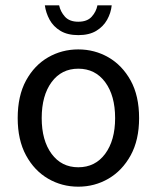

<svg xmlns="http://www.w3.org/2000/svg" viewBox="-20 -683 583 715"><path d="M271.5 12.2Q210.4 12.2 159.2 -17.6Q107.9 -47.4 76.9 -104.5Q45.9 -161.6 45.9 -243.2Q45.9 -326.2 76.9 -383.1Q107.9 -439.9 159.2 -469.5Q210.4 -499 271.5 -499Q332.5 -499 383.8 -469.5Q435.1 -439.9 466.6 -383.1Q498 -326.2 498 -243.2Q498 -161.6 466.6 -104.5Q435.1 -47.4 383.8 -17.6Q332.5 12.2 271.5 12.2ZM271.5 -60.1Q334.5 -60.1 371.6 -110.1Q408.7 -160.2 408.7 -243.2Q408.7 -327.1 371.6 -377.2Q334.5 -427.2 271.5 -427.2Q209 -427.2 172.1 -377.2Q135.3 -327.1 135.3 -243.2Q135.3 -160.2 172.1 -110.1Q209 -60.1 271.5 -60.1ZM271.5 -552.2Q231.4 -552.2 205.1 -568.1Q178.7 -584 164.8 -609.4Q150.9 -634.8 147 -663.1H200.2Q205.1 -639.6 221.9 -620.8Q238.8 -602.1 271.5 -602.1Q304.7 -602.1 321.5 -620.8Q338.4 -639.6 342.8 -663.1H396Q393.1 -634.8 378.9 -609.4Q364.7 -584 338.4 -568.1Q312 -552.2 271.5 -552.2Z"/></svg>

Font: Varta Light Medium
Style: Regular
Weight: 500
Version: Version 1.004